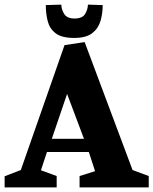

<svg xmlns="http://www.w3.org/2000/svg" viewBox="-34 -810 663 830"><path d="M-14 0V-48L56 -75L245 -615L332 -628L539 -75L609 -49V0H310V-49L377 -70L350 -153H169L143 -74L211 -49V0ZM190 -210H329L256 -404ZM287 -646Q232 -646 206 -666.5Q180 -687 172 -719.5Q164 -752 164 -788L231 -790Q231 -771 243 -750.5Q255 -730 288 -730Q323 -730 334.5 -750.5Q346 -771 346 -790L410 -788Q410 -752 400.5 -719.5Q391 -687 364.5 -666.5Q338 -646 287 -646Z"/></svg>

Font: Manuale ExtraBold
Style: Regular
Weight: 800
Version: Version 1.002